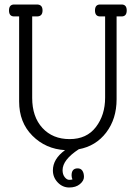

<svg xmlns="http://www.w3.org/2000/svg" viewBox="-20 -658 603 853"><path d="M520 -638Q543 -638 543 -611.5Q543 -585 520 -585H498V-217Q498 -130 452 -69.5Q406 -9 330 5Q258 52 258 98Q258 117 267.5 129Q277 141 287.5 141Q298 141 302 139Q298 131 298 121Q298 90 325 90Q339 90 346 100.5Q353 111 353 128Q353 145 335 160Q317 175 287.5 175Q258 175 236.5 152.5Q215 130 215 99Q215 48 269 9Q183 4 124 -55Q65 -114 65 -207V-585H43Q20 -585 20 -611.5Q20 -638 43 -638H144Q169 -638 169 -611.5Q169 -585 144 -585H123V-223Q123 -139 168.5 -89.5Q214 -40 289.5 -40Q365 -40 406 -93.5Q447 -147 447 -224V-585H425Q402 -585 402 -611.5Q402 -638 425 -638Z"/></svg>

Font: Glass Antiqua
Style: Regular
Weight: 400
Version: 1.001